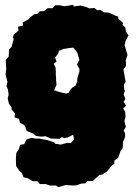

<svg xmlns="http://www.w3.org/2000/svg" viewBox="-20 -548 564 798"><path d="M213 223H187L170 217H146L135 205H117L93 192L78 189L71 171L62 164L47 142L46 110L48 87L57 75L64 54L81 51L89 32L102 28L110 25L127 28H142L175 34L192 39L206 44L208 49L232 53L259 46L274 47L288 32L284 12L262 23L248 26L237 22L227 29L192 28L173 20L169 18L153 20L129 17L120 8L100 0L90 -5L85 -22L78 -30L63 -37L59 -54L41 -60L42 -77L28 -93V-102L17 -117L12 -139L16 -154L13 -176L7 -190L11 -207L3 -240L6 -261L5 -277L4 -299L16 -313L18 -343L28 -353L37 -386L33 -393L38 -405L57 -421L55 -437L76 -442L74 -454L97 -467L106 -476L122 -489L135 -490L145 -501L163 -502L178 -514H199L209 -526H229L247 -522L285 -528L286 -521L314 -525L338 -519L352 -513L372 -515L385 -505L397 -507L412 -497L434 -495L459 -483L472 -479V-470L492 -452L489 -445L501 -434L503 -418L514 -401L502 -378L498 -360L506 -333L510 -319L502 -296L504 -287L503 -272L493 -260L499 -225L502 -209L495 -196L496 -178L499 -171L494 -155L501 -137L494 -125L504 -109L492 -97L500 -83L502 -64L497 -45L503 -20L494 -6L500 7V21L491 43L490 69L482 77L471 108L455 120V133L446 139L424 165L404 178L394 179L382 189L366 204L342 205L335 214L318 215L298 222L284 223L253 221L222 230ZM254 -159 265 -162 272 -175 282 -185 294 -192 298 -203 301 -209V-221L307 -241L310 -250V-262L300 -280L304 -287L306 -292L310 -299L306 -312L304 -320L300 -331L292 -341L285 -350L274 -349L266 -348L255 -346L245 -345L240 -343L233 -340L225 -337L222 -326L216 -318L209 -309L215 -291L208 -287L203 -283L211 -267L212 -252V-237L213 -226V-215L214 -206L215 -195L210 -185L205 -173L216 -169L223 -167L234 -164Z"/></svg>

Font: Winky Rough Black
Style: Regular
Weight: 900
Designer: Simon Atzbach
Foundry: typofactur
Version: Version 1.206; ttfautohint (v1.8.4.7-5d5b)